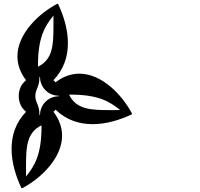

<svg xmlns="http://www.w3.org/2000/svg" viewBox="-20 -1000 1040 1000"><path d="M115.5 -133.1C115.5 -235.9 119.1 -309.2 195.8 -347.2L196.3 -341.3C196 -196.7 162.6 -139.2 115.7 -80.9C115.6 -87.3 115.6 -93.7 115.6 -100C115.6 -111.4 115.5 -122.4 115.5 -133.1ZM177.7 -658.7C178 -803.3 211.4 -860.8 258.3 -919.1C258.4 -912.7 258.4 -906.3 258.4 -900C258.4 -888.6 258.5 -877.6 258.5 -866.9C258.5 -764.1 254.9 -690.8 178.2 -652.8ZM339.8 -506.8 345.7 -507.3C490.3 -507 547.8 -473.6 606.1 -426.7C599.7 -426.6 593.3 -426.6 587 -426.6C575.6 -426.6 564.6 -426.5 553.9 -426.5C451.1 -426.5 377.8 -430.1 339.8 -506.8ZM164 -500C164 -536 185.5 -544.7 185.5 -598.8H188.5C188.5 -570.8 200.3 -545.6 219.2 -527.9C236.6 -511.5 260 -501.5 285.8 -501.5V-498.5C257.8 -498.5 232.6 -486.7 214.9 -467.8C198.5 -450.4 188.5 -427 188.5 -401.2H185.5C185.5 -457.8 164 -462.9 164 -500ZM40.3 -224.6C40.3 -153.6 62.4 -81.6 91.7 -20H96.2C193.6 -71.2 303.3 -176.7 303.3 -293.5C303.3 -334.1 290.1 -376 258.5 -417.5L269.5 -428.5C326.1 -373.9 393.8 -353.3 462.4 -353.3C533.4 -353.3 605.3 -375.4 667 -404.7V-409.2C615.8 -506.6 510.3 -616.3 393.5 -616.3C352.9 -616.3 311 -603.1 269.5 -571.5L258.5 -582.5C313.1 -639.1 333.7 -706.8 333.7 -775.4C333.7 -846.4 311.6 -918.3 282.3 -980H277.8C180.4 -928.8 70.7 -823.3 70.7 -706.5C70.7 -665.9 83.9 -624 115.5 -582.5L104.5 -571.5C86.6 -553.6 77.7 -526.8 77.7 -500C77.7 -473.2 86.6 -446.5 104.5 -428.5L115.5 -417.5C60.9 -360.9 40.3 -293.2 40.3 -224.6Z"/></svg>

Font: GlukFrames07
Style: Medium
Weight: 500
Monospace: yes
Designer: gluk
Foundry: gluk
Version: Version 1.00